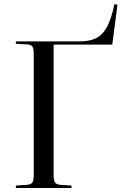

<svg xmlns="http://www.w3.org/2000/svg" viewBox="-20 -936 605 956"><path d="M59 0V-12L117 -16Q136 -18 142 -28.5Q148 -39 148 -67V-668Q148 -694 141.5 -704Q135 -714 115 -715L59 -718V-730H377Q428 -730 460.5 -747Q493 -764 514 -804.5Q535 -845 550 -916L565 -912L539 -714H247V-63Q247 -38 253.5 -28Q260 -18 279 -16L336 -12V0Z"/></svg>

Font: Display Regular
Style: Regular
Weight: 400
Designer: Latin by Veronika Burian and Jose Scaglione. Greek by Irene Vlachou. Cyrillic by Vera Evstafieva.
Foundry: TypeTogether
Version: Version 3.002